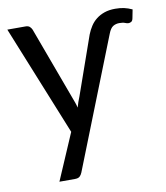

<svg xmlns="http://www.w3.org/2000/svg" viewBox="-75 -548 667 772"><g transform="rotate(-10 258.0 -162.0)"><path d="M198.7 140.1Q194.8 149.9 188.5 155.5Q182.1 161.1 168.9 161.1H105.5L187 -28.3L5.4 -477.5H79.6Q90.8 -477.5 96.7 -472.2Q102.5 -466.8 105.5 -460L215.8 -161.1Q219.7 -150.9 223.4 -140.6Q227.1 -130.4 229.5 -119.6Q232.4 -130.4 236.1 -141.1Q239.7 -151.9 244.1 -162.1L328.1 -400.9Q335 -418.5 345 -433.8Q355 -449.2 369.4 -460.4Q383.8 -471.7 402.8 -478.3Q421.9 -484.9 446.8 -484.9Q467.3 -484.9 482.9 -481.4Q498.5 -478 515.6 -470.2L508.8 -435.5Q506.8 -424.8 501.2 -421.6Q495.6 -418.5 490.2 -418.5Q483.9 -418.5 476.1 -421.9Q468.3 -425.3 453.1 -425.3Q439 -425.3 427.7 -418.5Q416.5 -411.6 408.2 -390.1Z"/></g></svg>

Font: Carlito
Style: Regular
Weight: 400
Designer: Lukasz Dziedzic
Foundry: tyPoland Lukasz Dziedzic
Version: Version 1.103; Beta1; all basic design good, some composites